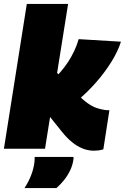

<svg xmlns="http://www.w3.org/2000/svg" viewBox="-28 -760 638 981"><path d="M-8 0 109 -740H320L202 0ZM452 10Q422 10 393.5 -1.5Q365 -13 339 -34.5Q313 -56 289 -86L208 -187L248 -404L362 -284Q396 -249 421.5 -231.5Q447 -214 468 -207.5Q489 -201 508 -198Q514 -197 519.5 -197Q525 -197 531 -197L500 3Q487 7 475.5 8.5Q464 10 452 10ZM370 -248 240 -348Q263 -371 283 -394.5Q303 -418 319.5 -443Q336 -468 350 -497Q364 -526 374 -560L590 -547Q575 -499 542 -445.5Q509 -392 464.5 -341Q420 -290 370 -248ZM149 42H347Q348 45 348 48.5Q348 52 347 55Q343 85 330 111.5Q317 138 299 160.5Q281 183 260 201H97Q118 169 131 135.5Q144 102 148 68Q149 61 149 54.5Q149 48 149 42Z"/></svg>

Font: Georama ExtraCondensed Thin Black
Style: Italic
Weight: 900
Italic angle: -9°
Version: Version 1.001